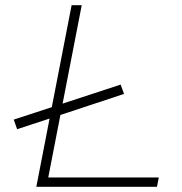

<svg xmlns="http://www.w3.org/2000/svg" viewBox="-20 -720 703 740"><path d="M186 -268 195 -312 445 -394 458 -358ZM46 -222 33 -259 195 -312 186 -268ZM120 0 256 -700H295L166 -36H592L585 0Z"/></svg>

Font: REM Thin
Style: Italic
Weight: 250
Italic angle: -11°
Designer: Octavio Pardo
Foundry: Ashler Design
Version: Version 1.005;gftools[0.9.28]